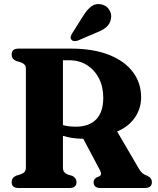

<svg xmlns="http://www.w3.org/2000/svg" viewBox="-20 -944 792 964"><path d="M688.5 -456Q688.5 -398.5 656.5 -352.8Q624.5 -307 568 -284L677 -97.5Q686 -82 695 -74.5Q704 -67 719 -61.5Q742.5 -51.5 742.5 -29.5Q742.5 0 707.5 0H484Q450 0 450 -29.5Q450 -43.5 464.5 -53L476.5 -58Q485.5 -62 487.2 -69Q489 -76 482 -89L398 -247.5H396Q366.5 -247.5 341.5 -251.5Q316.5 -255.5 296 -262V-103.5Q296 -88.5 301.8 -80.8Q307.5 -73 320 -68L343 -61Q364 -51 364 -29.5Q364 0 329 0H73.5Q38.5 0 38.5 -29.5Q38.5 -52 61 -62L84.5 -69Q97 -73.5 103.5 -81.2Q110 -89 110 -103.5V-598.5Q110 -612 103.5 -619.2Q97 -626.5 84.5 -631L61 -638Q38.5 -648 38.5 -670.5Q38.5 -700 73.5 -700H334.5Q448 -700 527 -668.8Q606 -637.5 647.2 -582.5Q688.5 -527.5 688.5 -456ZM296 -641.5V-316Q311 -311.5 327.2 -309.8Q343.5 -308 361.5 -308Q426.5 -308 462.5 -344.2Q498.5 -380.5 498.5 -453.5Q498.5 -508 476.8 -550.5Q455 -593 416.5 -617.2Q378 -641.5 327.5 -641.5ZM396 -861.5Q415 -893.5 437.2 -910.8Q459.5 -928 489 -922Q516 -916 529 -894.2Q542 -872.5 537 -850Q532.5 -823.5 513.5 -807.5Q494.5 -791.5 462.5 -779.5L370 -740Q361.5 -737 352.5 -737.8Q343.5 -738.5 338.5 -745Q333 -751.5 335 -759.5Q337 -767.5 342 -776Z"/></svg>

Font: Fraunces 72pt S050
Style: Bold
Weight: 700
Version: Version 1.000; ttfautohint (v1.8.3)